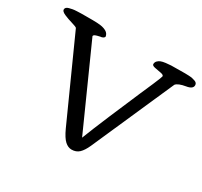

<svg xmlns="http://www.w3.org/2000/svg" viewBox="-182 -881 1145 1086"><g transform="rotate(30 391.0 -338.5)"><path d="M820.8 -655.8Q820.8 -631.3 779.3 -625Q731.9 -617.2 717.3 -599.6L481.4 -64.9Q464.8 -27.8 445.6 -9.5Q426.3 8.8 396.5 8.8Q373.5 8.8 352.8 -10Q332 -28.8 309.6 -77.6L74.2 -599.6Q69.8 -605 41 -613.3Q12.2 -621.6 -12.7 -632.3Q-37.6 -643.1 -37.6 -655.8Q-37.6 -663.1 -32.5 -668.5Q-27.3 -673.8 -16.4 -676.8Q-5.4 -679.7 4.6 -681.6Q14.6 -683.6 32 -684.3Q49.3 -685.1 59.1 -685.3Q68.8 -685.5 86.4 -685.5Q89.8 -685.5 91.3 -685.5Q96.7 -685.5 107.4 -685.5Q121.6 -685.5 135.3 -685.5Q148.9 -685.5 161.9 -684.8Q174.8 -684.1 186.3 -682.6Q197.8 -681.2 207.8 -677.7Q217.8 -674.3 225.3 -669.9Q232.9 -665.5 238 -658.2Q243.2 -650.9 244.6 -641.6Q243.7 -634.8 235.6 -630.4Q227.5 -626 218.8 -626Q217.8 -625.5 210.7 -624Q203.6 -622.6 199.5 -621.3Q195.3 -620.1 189.7 -617.9Q184.1 -615.7 181.4 -612.8Q178.7 -609.9 178.7 -606.4L415 -79.6Q439.5 -143.6 488.5 -259.5Q537.6 -375.5 574.2 -460L610.8 -543.9Q635.7 -602.1 635.7 -607.4Q635.7 -616.7 615.7 -620.4Q595.7 -624 575.7 -627.9Q555.7 -631.8 555.7 -641.6Q555.7 -653.8 563.7 -662.4Q571.8 -670.9 583 -675.3Q594.2 -679.7 613.5 -682.1Q632.8 -684.6 647.7 -685.1Q662.6 -685.5 685.1 -685.5Q692.4 -685.5 710 -685.8Q727.5 -686 737.3 -686Q747.1 -686 762.2 -685.3Q777.3 -684.6 785.9 -682.6Q794.4 -680.7 803.5 -677.5Q812.5 -674.3 816.7 -668.9Q820.8 -663.6 820.8 -655.8Z"/></g></svg>

Font: Corben
Style: Regular
Weight: 400
Designer: vernon adams
Foundry: vernon adams
Version: Version 1.100